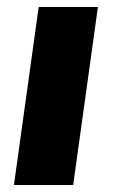

<svg xmlns="http://www.w3.org/2000/svg" viewBox="-20 -531 327 551"><path d="M261 -511 190 0H20L91 -511Z"/></svg>

Font: Chivo ExtraBold Italic
Style: Regular
Weight: 800
Italic angle: -8.05°
Designer: Hector Gatti
Foundry: Omnibus-Type
Version: Version 1.007